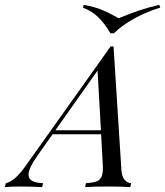

<svg xmlns="http://www.w3.org/2000/svg" viewBox="-90 -765 675 785"><path d="M446 -16.1 442.7 0Q410.5 -2.4 354.8 -2.4Q289.5 -2.4 258.1 0L261.3 -16.1Q288.7 -17.7 303.6 -23Q318.5 -28.2 325 -42.3Q331.5 -56.5 330.6 -83.9L323.4 -216.1H125L64.5 -130.6Q26.6 -77.4 26.6 -50.8Q26.6 -17.7 86.3 -16.1L82.3 0Q37.9 -2.4 -9.7 -2.4Q-44.4 -2.4 -70.2 0L-66.1 -16.1Q-29 -24.2 14.5 -86.3L362.1 -575H374.2L406.5 -67.7Q408.9 -41.1 420.2 -29Q431.5 -16.9 446 -16.1ZM322.6 -232.3 308.9 -476.6 136.3 -232.3ZM561.3 -745.2 565.3 -733.9Q507.3 -716.1 457.3 -688.3Q407.3 -660.5 375.8 -629H361.3Q338.7 -667.7 313.3 -693.1Q287.9 -718.5 249.2 -733.9L252.4 -745.2Q296 -737.1 323 -726.2Q350 -715.3 369.4 -704.4Q388.7 -693.5 395.2 -690.3Q484.7 -728.2 561.3 -745.2Z"/></svg>

Font: Playfair Display SC
Style: Italic
Weight: 400
Italic angle: -14°
Designer: Claus Eggers Sørensen
Foundry: Claus Eggers Sørensen
Version: Version 1.202; ttfautohint (v1.6)